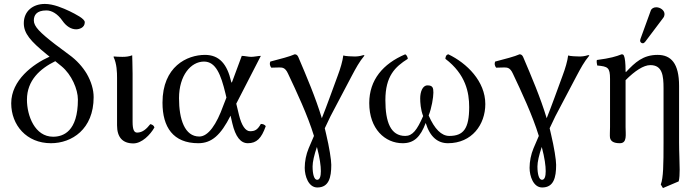

<svg xmlns="http://www.w3.org/2000/svg" viewBox="-20 -718 3554 976"><path d="M232 -430C147 -392 37 -310 37 -193C37 -82 115 10 239 10C345 10 456 -61 456 -224C456 -262 444 -303 421 -343C400 -378 370 -412 331 -440L260 -493C184 -552 152 -583 152 -614C152 -640 165 -665 216 -665C242 -665 272 -649 297 -613C317 -584 342 -569 367 -569C381 -569 411 -576 411 -605C411 -623 364 -646 334 -661C300 -677 252 -698 208 -698C148 -698 101 -662 101 -600C101 -548 135 -509 217 -442ZM261 -407 293 -381C344 -339 376 -264 376 -212C376 -49 301 -23 250 -23C157 -23 117 -130 117 -211C117 -310 184 -369 261 -407Z M575 -322V-81C575 -21.5 602 11 658 11C701 11 744 -33 765 -70C762.4 -79.9 754.6 -84.8 744 -87C725 -63 705 -44 677 -44C662 -44 654 -58 654 -99V-343C654 -375 652 -437 652 -437C637 -431 621 -429 602 -429C590 -429 565 -430 559 -431L557 -429C574 -394 575 -350 575 -322Z M1181 -191 1306 -434C1293 -434 1272 -429 1257 -429C1242 -429 1224 -434 1209 -434L1161.5 -306C1158.7 -298.5 1157.1 -294 1154.8 -304C1135 -391 1095.5 -439 1022 -439C931 -439 806 -380 806 -196C806 -72 860 10 988 10C1056 10 1102 -31 1152 -130L1161 -91C1177 -23 1203 10 1240 10C1284 10 1309 -14 1331 -77C1325 -84 1318 -88 1306 -88C1289 -58 1276 -51 1251 -51C1228 -51 1208 -80 1195 -133ZM1131 -222 1115 -181C1081 -86 1039 -24 993 -24C919 -24 890 -111 890 -219C890 -334 950 -405 1017 -405C1077 -405 1103 -339 1126 -243Z M1591 29C1606 86 1611 125 1611 152C1611 178 1606 196 1592 196C1577 196 1569 168 1569 128C1569 105 1577 70 1591 29ZM1529 135C1529 177 1548 235 1593 235C1652 235 1664 184 1664 120C1664 95 1654 31 1638 -36C1636 -46 1633 -56 1631 -66C1640 -86 1650 -107 1660 -127L1768 -332C1790 -373 1805 -402 1833 -436L1828 -438C1805 -431 1794 -431 1780 -431C1772 -431 1736 -432 1725 -436C1722 -409 1710 -368 1697 -334C1670 -261 1642 -182 1616 -117C1584 -223 1539 -328 1496 -429C1492 -437 1487 -442 1478 -442C1454 -431 1404 -418 1354 -405C1349.7 -395 1351.3 -384 1359 -374C1376 -374 1385 -375 1396 -375C1413 -375 1429 -377 1444 -344C1487 -253 1544 -132 1576 -27L1549 36C1536 67 1529 103 1529 135Z M2447 -189C2447 -305 2353 -397 2259 -442C2245.9 -439.1 2245 -427.1 2244 -419C2348 -340 2365 -247 2365 -174C2365 -64 2336 -27 2264 -27C2224 -27 2189 -62 2159 -131C2174 -168 2183 -223 2183 -247C2183 -271 2180 -284 2153 -284C2127 -284 2116 -249 2116 -218C2116 -198 2118 -161 2131 -128C2100 -57 2077 -27 2040 -27C1966 -27 1939 -97 1939 -209C1939 -331 1988 -378 2053 -419C2052 -428.3 2047.6 -438 2040 -442C1927 -394 1857 -312 1857 -194C1857 -63 1937 10 2027 10C2084 10 2117 -21 2144 -93C2166 -21 2206 10 2257 10C2379 10 2447 -85 2447 -189Z M2734 29C2749 86 2754 125 2754 152C2754 178 2749 196 2735 196C2720 196 2712 168 2712 128C2712 105 2720 70 2734 29ZM2672 135C2672 177 2691 235 2736 235C2795 235 2807 184 2807 120C2807 95 2797 31 2781 -36C2779 -46 2776 -56 2774 -66C2783 -86 2793 -107 2803 -127L2911 -332C2933 -373 2948 -402 2976 -436L2971 -438C2948 -431 2937 -431 2923 -431C2915 -431 2879 -432 2868 -436C2865 -409 2853 -368 2840 -334C2813 -261 2785 -182 2759 -117C2727 -223 2682 -328 2639 -429C2635 -437 2630 -442 2621 -442C2597 -431 2547 -418 2497 -405C2492.7 -395 2494.3 -384 2502 -374C2519 -374 2528 -375 2539 -375C2556 -375 2572 -377 2587 -344C2630 -253 2687 -132 2719 -27L2692 36C2679 67 2672 103 2672 135Z M3316 -681C3303 -681 3292 -675 3288 -664L3236 -521C3235 -518 3234 -514 3234 -511C3234 -504 3240 -498 3248 -498C3252 -498 3257 -502 3260 -506L3352 -628C3356 -633 3358 -641 3358 -646C3358 -666 3336 -681 3316 -681ZM3160 -358C3160 -398 3156.7 -423.7 3152 -434C3149.9 -438.6 3148 -442 3140 -442C3112 -431 3083 -422 3014 -413C3012 -407 3014 -391 3016 -385C3070 -380 3081 -375 3081 -317V-72C3081 -54 3079 -27 3081 -17C3085 0 3099 10 3131 10C3169 10 3160 -34 3160 -72V-310.5C3207.5 -358 3251.5 -387 3286 -387C3347 -387 3353 -334 3353 -269V6C3353 120 3352 186 3339 220L3350 238L3430 204C3434 188 3435 168 3435 144C3435 105 3432 57 3432 6V-281C3432 -396 3391 -439 3323 -439C3248.5 -439 3208 -400.5 3162.4 -352.1C3160.8 -349.8 3160 -353 3160 -358Z"/></svg>

Font: Libertinus Math
Style: Regular
Weight: 400
Designer: Philipp H. Poll
Foundry: Khaled Hosny
Version: Version 6.2